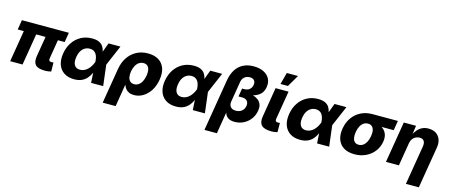

<svg xmlns="http://www.w3.org/2000/svg" viewBox="-54 -1498 5718 2436"><g transform="rotate(15 2805.0 -280.0)"><path d="M510.3 2.4Q417.5 2.4 384.3 -34.4Q351.1 -71.3 363.8 -149.9L423.3 -507.3H585.4L529.3 -166Q525.4 -145 533 -134.8Q540.5 -124.5 561 -124.5Q570.8 -124.5 577.6 -125Q584.5 -125.5 588.9 -127L590.8 -8.3Q578.6 -4.9 557.4 -1.2Q536.1 2.4 510.3 2.4ZM53.7 0 137.7 -507.3H300.3L216.3 0ZM42 -413.6 63 -541H679.7L658.7 -413.6Z M895 11.7Q815.4 11.7 762 -23.4Q708.5 -58.6 686.3 -121.6Q664.1 -184.6 677.7 -269Q691.9 -354 734.1 -416.5Q776.4 -479 840.8 -513.7Q905.3 -548.3 985.4 -548.3Q1043 -548.3 1077.6 -531.5Q1112.3 -514.6 1130.1 -487.3Q1147.9 -460 1154.3 -427.7Q1160.6 -395.5 1162.1 -365.2H1210.9L1242.2 -275.9L1275.4 0H1116.7L1100.1 -272Q1098.6 -303.7 1091.8 -330.1Q1085 -356.4 1072 -375.2Q1059.1 -394 1039.1 -404.5Q1019 -415 991.2 -415Q954.6 -415 925.5 -397.7Q896.5 -380.4 877.2 -348.1Q857.9 -315.9 850.1 -270Q842.8 -224.6 850.3 -191.9Q857.9 -159.2 879.9 -141.8Q901.9 -124.5 937 -124.5Q965.8 -124.5 990.7 -136Q1015.6 -147.5 1036.1 -167Q1056.6 -186.5 1072.8 -212.9Q1088.9 -239.3 1099.6 -269L1201.2 -541H1357.4L1240.7 -269L1180.2 -182.1H1129.9Q1117.7 -151.4 1101.6 -117.7Q1085.4 -84 1059.6 -54.4Q1033.7 -24.9 993.9 -6.6Q954.1 11.7 895 11.7Z M1323.7 204.1 1400.4 -256.8Q1414.6 -345.2 1457.8 -410.6Q1501 -476.1 1567.9 -512.2Q1634.8 -548.3 1720.7 -548.3Q1801.8 -548.3 1857.7 -514.9Q1913.6 -481.4 1937.3 -418Q1960.9 -354.5 1946.3 -264.2Q1932.1 -179.2 1892.6 -117.9Q1853 -56.6 1798.1 -23.9Q1743.2 8.8 1681.2 8.8Q1641.1 8.8 1613.3 -4.6Q1585.4 -18.1 1568.8 -39.6Q1552.2 -61 1544.9 -86.4H1541.5L1493.7 204.1ZM1647.5 -125Q1680.2 -125 1705.8 -143.1Q1731.4 -161.1 1748.5 -193.8Q1765.6 -226.6 1772.9 -271Q1780.3 -314.9 1773.9 -347.4Q1767.6 -379.9 1748 -397.5Q1728.5 -415 1695.8 -415Q1663.6 -415 1637.2 -397.5Q1610.8 -379.9 1593.3 -347.7Q1575.7 -315.4 1567.9 -271Q1561 -227.1 1567.9 -194.1Q1574.7 -161.1 1595 -143.1Q1615.2 -125 1647.5 -125Z M2231 11.7Q2151.4 11.7 2097.9 -23.4Q2044.4 -58.6 2022.2 -121.6Q2000 -184.6 2013.7 -269Q2027.8 -354 2070.1 -416.5Q2112.3 -479 2176.8 -513.7Q2241.2 -548.3 2321.3 -548.3Q2378.9 -548.3 2413.6 -531.5Q2448.2 -514.6 2466.1 -487.3Q2483.9 -460 2490.2 -427.7Q2496.6 -395.5 2498 -365.2H2546.9L2578.1 -275.9L2611.3 0H2452.6L2436 -272Q2434.6 -303.7 2427.7 -330.1Q2420.9 -356.4 2408 -375.2Q2395 -394 2375 -404.5Q2355 -415 2327.1 -415Q2290.5 -415 2261.5 -397.7Q2232.4 -380.4 2213.1 -348.1Q2193.8 -315.9 2186 -270Q2178.7 -224.6 2186.3 -191.9Q2193.8 -159.2 2215.8 -141.8Q2237.8 -124.5 2272.9 -124.5Q2301.8 -124.5 2326.7 -136Q2351.6 -147.5 2372.1 -167Q2392.6 -186.5 2408.7 -212.9Q2424.8 -239.3 2435.5 -269L2537.1 -541H2693.4L2576.7 -269L2516.1 -182.1H2465.8Q2453.6 -151.4 2437.5 -117.7Q2421.4 -84 2395.5 -54.4Q2369.6 -24.9 2329.8 -6.6Q2290 11.7 2231 11.7Z M2660.2 204.1 2772.5 -474.6Q2787.1 -562.5 2825.4 -621.1Q2863.8 -679.7 2922.6 -708.5Q2981.4 -737.3 3058.1 -737.3Q3133.8 -737.3 3188 -710.4Q3242.2 -683.6 3267.6 -636Q3293 -588.4 3282.7 -525.4Q3273.4 -467.8 3241 -434.1Q3208.5 -400.4 3155.8 -383.5Q3103 -366.7 3032.2 -359.4L3039.1 -398.9Q3089.8 -394 3132.8 -382.1Q3175.8 -370.1 3206.1 -348.4Q3236.3 -326.7 3250 -292.2Q3263.7 -257.8 3255.4 -207.5Q3244.6 -143.1 3208.3 -95Q3171.9 -46.9 3118.4 -20Q3064.9 6.8 3002.9 6.8Q2953.1 6.8 2922.6 -10.5Q2892.1 -27.8 2877.7 -59.6Q2863.3 -91.3 2861.8 -134.3L2879.4 -134.8L2823.7 204.1ZM2981 -133.8Q3011.7 -133.8 3035.9 -145Q3060.1 -156.2 3075.9 -176.8Q3091.8 -197.3 3096.2 -225.6Q3103.5 -268.1 3081.8 -293Q3060.1 -317.9 3015.6 -317.9H2967.8L2985.8 -426.3H3016.6Q3043 -426.3 3063.7 -436Q3084.5 -445.8 3098.1 -464.4Q3111.8 -482.9 3115.7 -507.8Q3122.1 -545.9 3103 -568.1Q3084 -590.3 3044.4 -590.3Q3017.1 -590.3 2995.4 -579.6Q2973.6 -568.8 2959.2 -549.8Q2944.8 -530.8 2940.4 -503.9L2895.5 -231.9Q2890.6 -202.6 2899.2 -180.7Q2907.7 -158.7 2928.5 -146.2Q2949.2 -133.8 2981 -133.8Z M3484.4 2.4Q3391.1 2.4 3354.5 -34.4Q3317.9 -71.3 3330.6 -149.9L3395 -541H3565.4L3503.4 -168.5Q3500 -147.5 3507.6 -137.2Q3515.1 -127 3535.6 -127Q3545.4 -127 3551.5 -127.7Q3557.6 -128.4 3562 -129.4L3563 -8.3Q3551.3 -4.9 3530.8 -1.2Q3510.3 2.4 3484.4 2.4ZM3441.4 -608.4 3482.9 -763.7H3629.9L3539.1 -608.4Z M3863.3 11.7Q3783.7 11.7 3730.2 -23.4Q3676.8 -58.6 3654.5 -121.6Q3632.3 -184.6 3646 -269Q3660.2 -354 3702.4 -416.5Q3744.6 -479 3809.1 -513.7Q3873.5 -548.3 3953.6 -548.3Q4011.2 -548.3 4045.9 -531.5Q4080.6 -514.6 4098.4 -487.3Q4116.2 -460 4122.6 -427.7Q4128.9 -395.5 4130.4 -365.2H4179.2L4210.4 -275.9L4243.7 0H4085L4068.4 -272Q4066.9 -303.7 4060.1 -330.1Q4053.2 -356.4 4040.3 -375.2Q4027.3 -394 4007.3 -404.5Q3987.3 -415 3959.5 -415Q3922.9 -415 3893.8 -397.7Q3864.7 -380.4 3845.5 -348.1Q3826.2 -315.9 3818.4 -270Q3811 -224.6 3818.6 -191.9Q3826.2 -159.2 3848.1 -141.8Q3870.1 -124.5 3905.3 -124.5Q3934.1 -124.5 3959 -136Q3983.9 -147.5 4004.4 -167Q4024.9 -186.5 4041 -212.9Q4057.1 -239.3 4067.9 -269L4169.4 -541H4325.7L4209 -269L4148.4 -182.1H4098.1Q4085.9 -151.4 4069.8 -117.7Q4053.7 -84 4027.8 -54.4Q4002 -24.9 3962.2 -6.6Q3922.4 11.7 3863.3 11.7Z M4576.7 10.3Q4491.7 10.3 4436 -23.9Q4380.4 -58.1 4357.4 -120.1Q4334.5 -182.1 4348.1 -265.6Q4361.8 -349.1 4405.3 -410.9Q4448.7 -472.7 4515.6 -506.8Q4582.5 -541 4667.5 -541H5001.5L4980.5 -414.1H4744.6L4645.5 -410.2Q4613.3 -410.2 4587.9 -392.8Q4562.5 -375.5 4545.7 -343.5Q4528.8 -311.5 4521 -265.6Q4514.2 -221.2 4520.3 -188.5Q4526.4 -155.8 4546.1 -137.9Q4565.9 -120.1 4598.1 -120.1Q4629.9 -120.1 4655.3 -137.9Q4680.7 -155.8 4698 -188.2Q4715.3 -220.7 4722.7 -265.6Q4730.5 -311.5 4723.9 -343.5Q4717.3 -375.5 4697.8 -392.8Q4678.2 -410.2 4646 -410.2L4653.3 -453.6Q4712.9 -453.6 4760.7 -440.2Q4808.6 -426.8 4840.6 -399.7Q4872.6 -372.6 4886 -332Q4899.4 -291.5 4890.1 -236.8Q4878.9 -167.5 4836.7 -111.3Q4794.4 -55.2 4727.8 -22.5Q4661.1 10.3 4576.7 10.3Z M5210.4 -306.2 5159.7 0H4989.7L5079.1 -541H5240.2L5220.2 -402.8L5210 -403.8Q5231.4 -447.8 5258.1 -480.2Q5284.7 -512.7 5320.8 -530.5Q5356.9 -548.3 5404.3 -548.3Q5461.9 -548.3 5501.7 -522.9Q5541.5 -497.6 5559.3 -451.2Q5577.1 -404.8 5566.9 -342.8L5476.1 204.1H5306.2L5391.6 -310.1Q5398.9 -356.4 5382.3 -382.1Q5365.7 -407.7 5325.2 -407.7Q5297.9 -407.7 5273.4 -395.8Q5249 -383.8 5232.4 -361.3Q5215.8 -338.9 5210.4 -306.2Z"/></g></svg>

Font: Inter 17pt ExtraBold
Style: Italic
Weight: 800
Italic angle: -9.3988°
Version: Version 4.001;git-66647c0bb